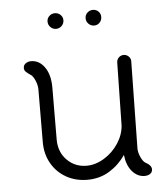

<svg xmlns="http://www.w3.org/2000/svg" viewBox="-52 -757 713 819"><g transform="rotate(-5 304.5 -347.5)"><path d="M568 -11Q568 2 558 8.5Q548 15 535 15Q504 15 481.5 -11Q459 -37 454 -82Q426 -41 384.5 -15.5Q343 10 290 10Q240 10 200 -12.5Q160 -35 137 -75Q114 -115 114 -166Q114 -307 115 -392Q115 -411 106 -431.5Q97 -452 86 -458Q74 -466 67.5 -472.5Q61 -479 61 -488Q61 -501 71 -508Q81 -515 94 -515Q129 -515 152 -482.5Q175 -450 175 -395L174 -172Q174 -119 208 -84.5Q242 -50 292 -50Q330 -50 367 -72.5Q404 -95 428 -131.5Q452 -168 455 -207L460 -479Q461 -491 469.5 -499Q478 -507 490 -507Q502 -507 511 -498.5Q520 -490 520 -478L514 -108Q513 -90 522.5 -68.5Q532 -47 543 -41Q568 -28 568 -11ZM179 -677Q179 -691 189 -700.5Q199 -710 213 -710Q227 -710 237 -700.5Q247 -691 247 -677Q247 -663 237 -653Q227 -643 213 -643Q199 -643 189 -653Q179 -663 179 -677ZM342 -677Q342 -691 352 -700.5Q362 -710 376 -710Q390 -710 399.5 -700.5Q409 -691 409 -677Q409 -663 399.5 -653Q390 -643 376 -643Q362 -643 352 -653Q342 -663 342 -677Z"/></g></svg>

Font: Tsukimi Rounded
Style: Regular
Weight: 400
Designer: Takashi Funayama
Foundry: Takashi Funayama
Version: Version 1.032; ttfautohint (v1.8.3)